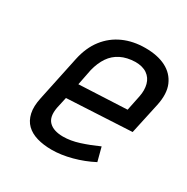

<svg xmlns="http://www.w3.org/2000/svg" viewBox="-126 -620 724 742"><g transform="rotate(30 235.5 -249.0)"><path d="M136 -139 147 -189 436 -204 466 -342Q478 -398 462 -435Q446 -472 409 -491Q372 -510 317 -510Q263 -510 219.5 -490.5Q176 -471 146.5 -433Q117 -395 105 -339L63 -140Q54 -99 60.5 -70Q67 -41 85.5 -23Q104 -5 133 3.5Q162 12 199 12Q240 12 287 -0.5Q334 -13 376 -35L360 -96Q320 -78 282.5 -66Q245 -54 211 -54Q191 -54 175 -59Q159 -64 148.5 -74.5Q138 -85 135 -101Q132 -117 136 -139ZM390 -337 376 -269 162 -259 176 -330Q185 -366 202 -391Q219 -416 246 -429.5Q273 -443 310 -444Q343 -444 363 -430Q383 -416 389.5 -391.5Q396 -367 390 -337Z"/></g></svg>

Font: Advent Pro Medium
Style: Italic
Weight: 500
Italic angle: -12°
Version: Version 3.000